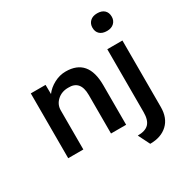

<svg xmlns="http://www.w3.org/2000/svg" viewBox="-213 -966 1319 1352"><g transform="rotate(-30 446.0 -290.5)"><path d="M72 0V-527H192L193 -452Q220 -489 266 -513.5Q312 -538 361 -538Q543 -538 543 -322V0H420V-313Q420 -434 319 -430Q266 -430 230.5 -397.5Q195 -365 195 -318V0ZM758 -639Q720 -639 699.5 -658Q679 -677 679 -710Q679 -742 700 -762Q721 -782 758 -782Q795 -782 815.5 -763Q836 -744 836 -710Q836 -679 815 -659Q794 -639 758 -639ZM623 201 576 107Q638 107 666 78Q694 49 694 -15V-527H817V14Q817 103 764.5 152Q712 201 623 201Z"/></g></svg>

Font: Lexend Deca Medium
Style: Regular
Weight: 500
Designer: Bonnie Shaver-Troup, Thomas Jockin
Foundry: Lexend
Version: Version 1.008; ttfautohint (v1.8.4.7-5d5b)